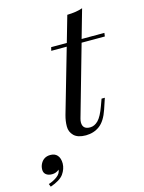

<svg xmlns="http://www.w3.org/2000/svg" viewBox="-296 -758 805 1077"><g transform="rotate(-15 107.0 -219.5)"><path d="M117.7 -62.5Q117.7 -22.9 161.1 -22.9Q186.5 -22.9 208 -44.4Q229.5 -65.9 250 -123L264.2 -162.1H283.2L262.2 -99.1Q241.2 -37.1 207.5 -11.7Q173.8 13.7 127 14.2Q80.1 14.2 57.6 -7.8Q35.2 -30.3 35.6 -61.5Q35.6 -92.8 44.9 -126L150.9 -494.1H61L65.9 -514.2H156.7L200.2 -666Q255.4 -667.5 290 -680.2L242.7 -514.2H375L372.1 -494.1H237.3L121.1 -85Q117.7 -73.2 117.7 -62.5ZM-160.6 136.2Q-160.6 118.7 -152.8 103.5Q-134.8 68.8 -95.7 68.8Q-69.8 68.4 -55.2 85Q-40.5 101.6 -40.5 132.8Q-41 164.1 -61.5 193.4Q-82 221.7 -138.7 241.2L-145.5 224.1Q-118.2 215.8 -95.7 199.2Q-73.2 182.6 -71.8 160.2Q-89.8 175.8 -112.8 175.8Q-135.7 175.8 -148.4 165Q-161.1 154.3 -160.6 136.2Z"/></g></svg>

Font: PlayfairDisplay-Italic
Style: Italic
Weight: 400
Italic angle: -14°
Designer: Claus Eggers Sørensen
Foundry: Claus Eggers Sørensen
Version: Version 1.002;PS 001.002;hotconv 1.0.70;makeotf.lib2.5.58329